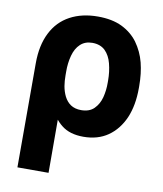

<svg xmlns="http://www.w3.org/2000/svg" viewBox="-84 -622 760 893"><g transform="rotate(10 295.5 -175.0)"><path d="M206.1 203.1H59.1V-288.6Q59.1 -373.5 89.4 -433.1Q119.1 -492.2 175.3 -522.5Q231.4 -552.7 306.6 -552.7Q374 -552.7 420.4 -530.3Q467.3 -507.3 496.1 -468.3Q525.9 -426.8 538.6 -377.4Q551.3 -327.1 551.3 -267.1V-257.3Q551.3 -176.3 525.9 -116.7Q499.5 -56.6 451.7 -23.4Q403.8 9.8 335.9 9.8Q271.5 9.8 232.9 -21Q194.3 -50.8 172.4 -106Q149.4 -163.1 137.2 -232.4L205.1 -257.8Q205.1 -230.5 209 -207Q213.4 -181.6 224.1 -159.7Q235.8 -136.7 254.4 -124Q274.9 -110.4 304.2 -110.4Q343.3 -110.4 365.2 -132.3Q387.2 -154.3 396 -187.5Q404.8 -222.2 404.3 -257.3V-267.1Q404.3 -309.6 394.5 -347.2Q385.3 -383.3 362.8 -405.8Q339.8 -427.7 302.2 -427.7Q267.6 -427.7 245.6 -406.7Q224.1 -386.7 214.4 -351.1Q204.6 -314.9 205.1 -274.4Z"/></g></svg>

Font: My Font
Style: Bold
Weight: 500
Designer: Rasmus Andersson
Foundry: rsms
Version: Version 0.001